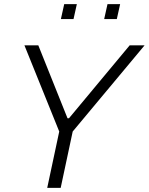

<svg xmlns="http://www.w3.org/2000/svg" viewBox="-20 -907 718 927"><path d="M290 -887 274 -815H335L351 -887ZM499 -887 483 -815H544L560 -887ZM266 -272 208 0H273L331 -272L678 -688H606L313 -336H306L165 -688H98Z"/></svg>

Font: Saira UNSAM Light Italic
Style: Regular
Weight: 300
Italic angle: -12°
Designer: Hector Gatti with collaboration of the Omnibus-Type team
Foundry: Omnibus-Type
Version: Version 0.072;PS 000.072;hotconv 1.0.88;makeotf.lib2.5.64775